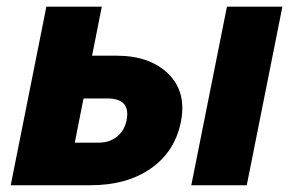

<svg xmlns="http://www.w3.org/2000/svg" viewBox="-20 -548 855 568"><path d="M272.5 -126Q304.2 -126 326.4 -144Q348.6 -162.1 354.5 -192.4Q367.2 -256.3 298.3 -256.8H227.1L201.2 -126ZM710 0H545.9L651.4 -528.3H815.4ZM323.7 -383.3Q423.8 -383.3 478.3 -329.3Q532.7 -275.4 515.1 -187.5Q497.6 -99.6 426.5 -49.8Q355.5 0 247.1 0H11.7L117.2 -528.3H281.2L252.4 -383.3Z"/></svg>

Font: Roboto-BlackItalic
Style: Italic
Weight: 900
Italic angle: -12°
Designer: Google
Version: Version 1.100141; 2013